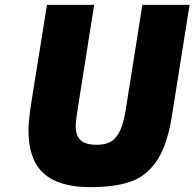

<svg xmlns="http://www.w3.org/2000/svg" viewBox="-20 -763 799 789"><path d="M97 -228Q97 -268 110 -350L173 -743H367L300 -320Q299 -310 295 -285.5Q291 -261 291 -245Q291 -206 311 -187Q331 -168 378 -168Q414 -168 436.5 -181.5Q459 -195 474 -227.5Q489 -260 498 -320L565 -743H759L687 -290Q668 -168 625.5 -104Q583 -40 518 -17Q453 6 350 6Q222 6 159.5 -50.5Q97 -107 97 -228Z"/></svg>

Font: Exo Black
Style: Italic
Weight: 900
Italic angle: -9°
Designer: Natanael Gama
Foundry: Natanael Gama
Version: Version 1.500; ttfautohint (v1.6)